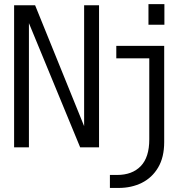

<svg xmlns="http://www.w3.org/2000/svg" viewBox="-20 -726 890 946"><path d="M711.5 -705.5H790V-604H711.5ZM49.5 0V-700H153L394.5 -104.5V-700H468V0H375L122.5 -612V0ZM521.5 200V136H557Q631.5 136 673.5 92.5Q715.5 49 715.5 -39V-438.5H553V-500H789V-26Q789 49 759.2 99.2Q729.5 149.5 678.8 174.8Q628 200 564.5 200Z"/></svg>

Font: Trispace Light
Style: Regular
Weight: 300
Designer: Tyler Finck
Foundry: Etcetera Type Company
Version: Version 1.210; ttfautohint (v1.8.3)